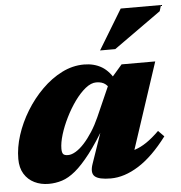

<svg xmlns="http://www.w3.org/2000/svg" viewBox="-51 -728 748 793"><g transform="rotate(-5 323.0 -332.0)"><path d="M307 -52 361.5 -210H370Q328 -138 293.8 -93.8Q259.5 -49.5 230.8 -25.8Q202 -2 175 6.5Q148 15 119.5 15Q87 15 60.5 2Q34 -11 18.5 -36.2Q3 -61.5 3 -98.5Q3 -145.5 19.2 -196.2Q35.5 -247 64.5 -294.5Q93.5 -342 132 -380.2Q170.5 -418.5 215 -441Q259.5 -463.5 307 -463.5Q349 -463.5 380.8 -444.5Q412.5 -425.5 437 -379L410.5 -342Q404 -361.5 389.8 -373.5Q375.5 -385.5 351 -385.5Q329.5 -385.5 306.2 -366.8Q283 -348 261.2 -317.8Q239.5 -287.5 222 -252.2Q204.5 -217 194.2 -183.2Q184 -149.5 184 -125Q184 -109 189.2 -102.8Q194.5 -96.5 209.5 -96.5Q224 -96.5 241.5 -107Q259 -117.5 277 -137.2Q295 -157 312 -183.5Q329 -210 343 -241.5L407.5 -387.5L462 -450.5H601.5L465 -36.5L436 -85.5Q463 -87 486.8 -94.8Q510.5 -102.5 535 -119Q559.5 -135.5 588 -163.5L612 -139Q552.5 -60 493 -22.5Q433.5 15 377 15Q327.5 15 310.8 0Q294 -15 307 -52ZM378.5 -515.5 478.5 -680.5H645.5L638 -655.5L441.5 -515.5Z"/></g></svg>

Font: Newsreader 16pt 16pt ExtraBold
Style: Italic
Weight: 800
Italic angle: -17°
Version: Version 1.003